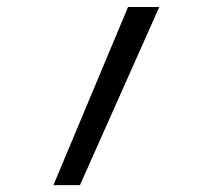

<svg xmlns="http://www.w3.org/2000/svg" viewBox="-20 -538 626 558"><path d="M135.3 0 352.1 -517.6H442.9L212.4 0Z"/></svg>

Font: Cascadia Code PL SemiLight
Style: Regular
Weight: 350
Monospace: yes
Designer: Aaron Bell
Foundry: Saja Typeworks
Version: Version 2404.023; ttfautohint (v1.8.4)